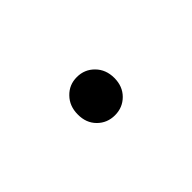

<svg xmlns="http://www.w3.org/2000/svg" viewBox="-0 -648 600 600"><g transform="rotate(-45 300.0 -347.5)"><path d="M219.2 -347.2Q219.2 -384.3 242.7 -408.2Q265.6 -432.1 299.8 -432.1Q334 -432.1 357.4 -408.2Q380.9 -384.3 380.9 -347.2Q380.9 -310.1 357.4 -286.6Q334 -263.2 299.8 -263.2Q265.6 -263.2 242.2 -286.6Q218.8 -310.1 219.2 -347.2Z"/></g></svg>

Font: SourceCodePro-Regular
Style: Regular
Weight: 400
Monospace: yes
Designer: Paul D. Hunt
Foundry: Adobe Systems Incorporated
Version: Version 1.009;PS 1.000;hotconv 1.0.70;makeotf.lib2.5.5900